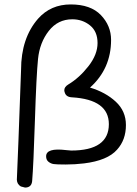

<svg xmlns="http://www.w3.org/2000/svg" viewBox="-20 -741 620 866"><path d="M188 -36Q188 -75 278 -64Q295 -62 301 -62Q471 -62 471 -181Q471 -292 305 -302Q278 -303 272 -324Q270 -329 270 -334Q270 -349 288 -360Q338 -390 379 -442.5Q420 -495 420 -547Q420 -599 386 -626.5Q352 -654 306 -654Q241 -654 200 -601.5Q159 -549 151.5 -475Q144 -401 137.5 -198Q131 5 125 76Q122 105 93 105L74 100Q57 90 56 70Q61 -36 75 -426Q75 -569 152 -657Q209 -721 299 -721Q389 -721 435 -673Q481 -625 481 -561Q481 -431 386 -346Q456 -325 502 -282.5Q548 -240 548 -177Q548 -110 508 -66Q465 -17 359 -4Q318 1 276.5 1Q235 1 222 -1Q209 -3 198.5 -11.5Q188 -20 188 -36Z"/></svg>

Font: Handlee
Style: Regular
Weight: 400
Designer: Joe Prince
Foundry: Joe Prince
Version: Version 1.001